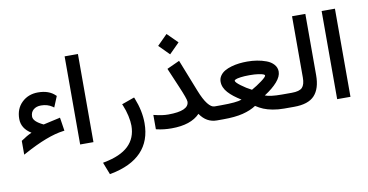

<svg xmlns="http://www.w3.org/2000/svg" viewBox="-89 -981 2866 1497"><g transform="rotate(-10 1343.5 -232.5)"><path d="M229.7 -203.5Q249.9 -208.1 291.2 -217.4Q332.5 -226.7 353.7 -231.2L363.7 -233.8L365.7 -223.2L378.8 -138L380.4 -128L369.8 -126.4Q245.8 -110.8 54.4 -6L39.3 2V-15.1V-102.3V-107.3L43.8 -110.3Q85.6 -139.5 124.9 -156.7Q49.4 -203 49.4 -279.1Q49.4 -359.2 100.5 -408.3Q151.6 -457.4 228.2 -457.4Q315.4 -457.4 363.7 -409.6L368.8 -405L366.2 -398.5L338.5 -331L333.5 -319.4L323.4 -327Q285.1 -353.1 234.8 -353.1Q197 -353.1 174.1 -333.5Q151.1 -313.9 151.1 -279.6Q151.1 -240.3 229.7 -203.5Z M492.7 -698.2H577.8H587.9V-688.2V-10.6V-0.5H577.8H492.7H482.6V-10.6V-688.2V-698.2Z M964.2 -279.1Q1006 -174.8 1006 -78.1Q1006 62.5 923.7 148.9Q841.3 235.3 679.6 266L671 267.5L668 259.4L637.8 181.9L633.8 170.8L645.3 168.3Q774.3 144.1 837.8 83.4Q901.3 22.7 901.8 -75.6Q901.8 -109.8 891.9 -154.7Q882.1 -199.5 864 -242.3L859.4 -252.4L869.5 -255.9L951.1 -285.1L960.2 -288.2Z M1218.6 -655.4 1291.7 -728.5 1295.2 -732 1298.7 -728.5 1372.8 -654.9 1376.3 -651.4 1372.8 -647.9 1298.7 -573.8 1295.7 -570.8 1292.2 -574.3 1218.6 -648.4 1215.1 -651.9ZM1097.2 -125.4Q1154.2 -111.3 1200 -111.3Q1364.7 -111.3 1364.7 -184.9Q1364.7 -206 1319.4 -311.8L1258.9 -453.9L1255.4 -463L1264 -467L1345.6 -504.3L1355.2 -508.8L1359.2 -499.2L1455.4 -255.4Q1484.1 -182.4 1512.3 -146.6Q1540.6 -110.8 1565.7 -110.8H1591.4V-100.8V-10.1V0H1565.7Q1483.1 0 1432.2 -75.6Q1360.2 -0.5 1207.6 -0.5Q1145.1 -0.5 1092.2 -13.1L1084.6 -15.1V-23.2V-115.4V-128.5Z M1966.8 -127Q2007.6 -110.8 2098.2 -110.8H2120.4V-100.8V-10.1V0H2098.2Q2049.9 0 2008.3 -7.8Q1966.8 -15.6 1936.5 -28.2Q1906.3 -40.8 1877.6 -59.9Q1834.3 -31.2 1772 -15.6Q1709.8 0 1615.6 0H1562.2V-10.1V-100.8V-110.8H1617.1Q1741.6 -110.8 1782.4 -126.4Q1749.6 -147.1 1725.4 -165.7Q1701.3 -184.4 1682.9 -204.8Q1664.5 -225.2 1655.2 -246.9Q1645.8 -268.5 1645.8 -291.7Q1645.8 -317.9 1660.2 -338.8Q1674.6 -359.7 1697.5 -373Q1720.4 -386.4 1751.4 -395.2Q1782.4 -404 1813.6 -407.6Q1844.8 -411.1 1877.6 -411.1Q1916.9 -411.1 1954.4 -405Q1991.9 -399 2027.2 -385.9Q2062.5 -372.8 2084.1 -348.4Q2105.8 -323.9 2105.8 -291.7Q2105.8 -253.4 2069 -211.1Q2032.2 -168.8 1966.8 -127ZM1876.1 -187.9Q1916.9 -210.6 1956.4 -239.8Q1996 -269 1996 -280.1Q1996 -285.1 1985.6 -289.9Q1975.3 -294.7 1946.6 -299Q1917.9 -303.3 1876.1 -303.3Q1834.3 -303.3 1805.5 -299.2Q1776.8 -295.2 1766.2 -290.2Q1755.7 -285.1 1755.7 -280.1Q1755.7 -268 1794.5 -238.8Q1833.2 -209.6 1876.1 -187.9ZM2110.8 0V-110.8H2156.7V0Z M2137 -10.1V-100.8V-110.8H2177.3Q2238.8 -110.8 2261 -134.3Q2283.1 -157.7 2283.1 -213.1V-688.2V-698.2H2293.2H2378.3H2388.4V-688.2V-213.6Q2388.4 -106.8 2338.8 -53.4Q2289.2 0 2176.8 0H2137Z M2527.5 -698.2H2612.6H2622.7V-688.2V-10.6V-0.5H2612.6H2527.5H2517.4V-10.6V-688.2V-698.2Z"/></g></svg>

Font: Vazir FD Medium
Style: Regular
Weight: 500
Foundry: DejaVu fonts team - Redesigned by Saber Rastikerdar
Version: Version 21.10;October 20, 2019;FontCreator 12.0.0.2547 64-bi